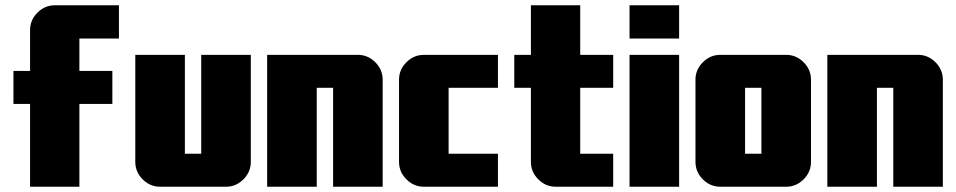

<svg xmlns="http://www.w3.org/2000/svg" viewBox="-20 -708 3626 728"><path d="M431 -562H281V-439H406V-314H281V0H94V-314H31V-439H94V-594Q94 -632 122 -660Q150 -688 188 -688H431Z M931 -94Q931 -56 903 -28Q875 0 837 0H587Q549 0 521 -28Q493 -56 493 -94V-500H681V-125H743V-500H931Z M1431 -406V0H1243V-375H1181V0H993V-500H1337Q1375 -500 1403 -472Q1431 -444 1431 -406Z M1868 -125V0H1587Q1549 0 1521 -28Q1493 -56 1493 -94V-406Q1493 -444 1521 -472Q1549 -500 1587 -500H1868V-375H1681V-125Z M2305 0H2087Q2049 0 2021 -28Q1993 -56 1993 -94V-375H1930V-500H1993V-688H2180V-500H2305V-375H2180V-125H2305Z M2555 0H2367V-500H2555ZM2555 -562H2367V-688H2555Z M2867 -125V-375H2805V-125ZM3055 -406V-94Q3055 -56 3027 -28Q2999 0 2961 0H2711Q2673 0 2645 -28Q2617 -56 2617 -94V-406Q2617 -444 2645 -472Q2673 -500 2711 -500H2961Q2999 -500 3027 -472Q3055 -444 3055 -406Z M3555 -406V0H3367V-375H3305V0H3117V-500H3461Q3499 -500 3527 -472Q3555 -444 3555 -406Z"/></svg>

Font: CostaRica
Style: Normal
Weight: 900
Version: Version 1.3